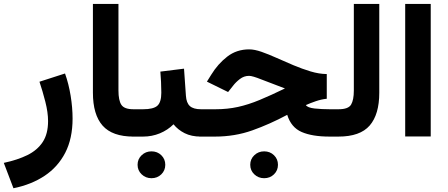

<svg xmlns="http://www.w3.org/2000/svg" viewBox="-46 -705 2310 991"><path d="M23.4 266.6 -26.4 135.7Q44.4 120.6 95.5 95.5Q146.5 70.3 174.3 28.3Q202.1 -13.7 202.1 -80.1Q202.1 -124.5 188 -179.9Q173.8 -235.4 157.7 -283.2L289.6 -325.7Q308.6 -272.5 318.6 -210.9Q328.6 -149.4 328.6 -92.8Q328.6 9.8 290.8 83.3Q252.9 156.7 184.3 202.4Q115.7 248 23.4 266.6Z M433.6 -684.6H565.4V-238.3Q565.4 -186.5 580.6 -163.8Q595.7 -141.1 643.1 -141.1H655.3V0H643.1Q533.7 0 483.6 -56.6Q433.6 -113.3 433.6 -226.6Z M635.3 -141.1H692.4Q746.1 -141.1 766.4 -159.4Q786.6 -177.7 786.6 -226.6Q786.6 -255.4 785.2 -282.5Q783.7 -309.6 781.7 -335.4L903.8 -350.6L913.6 -210.9Q916 -173.8 934.1 -157.5Q952.1 -141.1 991.7 -141.1H1002V0H990.7Q941.9 0 907 -17.6Q872.1 -35.2 849.6 -63.5Q819.8 -33.7 779.1 -16.8Q738.3 0 692.4 0H635.3ZM664.1 145.5Q664.1 116.2 685.1 96.2Q706.1 76.2 735.8 76.2Q766.1 76.2 786.6 96.2Q807.1 116.2 807.1 145.5Q807.1 174.8 786.6 194.8Q766.1 214.8 735.8 214.8Q706.1 214.8 685.1 194.8Q664.1 174.8 664.1 145.5Z M1245.6 145.5Q1245.6 116.2 1266.6 96.2Q1287.6 76.2 1317.4 76.2Q1347.7 76.2 1368.2 96.2Q1388.7 116.2 1388.7 145.5Q1388.7 174.8 1368.2 194.8Q1347.7 214.8 1317.4 214.8Q1287.6 214.8 1266.6 194.8Q1245.6 174.8 1245.6 145.5ZM1640.6 -322.8V-195.3Q1612.3 -192.4 1583.3 -182.4Q1554.2 -172.4 1532.7 -162.6Q1542 -148.9 1577.9 -145Q1613.8 -141.1 1656.7 -141.1H1683.6V0H1654.8Q1565.4 0 1511 -23.7Q1456.5 -47.4 1436.5 -112.3Q1346.2 -64 1256.1 -32Q1166 0 1064 0H982.4V-141.1H1065.4Q1128.4 -141.1 1182.4 -153.1Q1236.3 -165 1293.9 -189Q1351.6 -212.9 1424.8 -248.5Q1349.6 -276.4 1303.2 -294.9Q1256.8 -313.5 1239.7 -313.5Q1213.4 -313.5 1192.1 -297.1Q1170.9 -280.8 1157.2 -262.7L1131.3 -230L1022 -283.7L1043.9 -318.8Q1078.6 -375.5 1127 -412.8Q1175.3 -450.2 1240.2 -450.2Q1267.6 -450.2 1304 -437.5Q1340.3 -424.8 1382.1 -406Q1423.8 -387.2 1468.5 -368.4Q1513.2 -349.6 1556.9 -336.4Q1600.6 -323.2 1640.6 -322.8Z M1664.1 -141.1H1701.2Q1752 -141.1 1766.1 -165Q1780.3 -189 1780.3 -237.8V-684.6H1911.6V-226.1Q1911.6 -114.3 1862.1 -57.1Q1812.5 0 1700.7 0H1664.1Z M2177.2 -684.6V-0.5H2045.4V-684.6Z"/></svg>

Font: Vazirmatn RD UI ExtraBold
Style: Regular
Weight: 800
Designer: Saber Rastikerdar
Foundry: Saber Rastikerdar
Version: Version 33.003